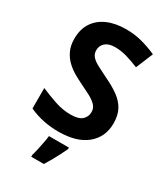

<svg xmlns="http://www.w3.org/2000/svg" viewBox="-227 -826 1004 1149"><g transform="rotate(30 275.5 -251.5)"><path d="M511 -198Q511 -103 442.5 -46.5Q374 10 248 10Q193 10 141.5 -1Q90 -12 46 -33V-174Q97 -152 151.5 -133.5Q206 -115 260 -115Q316 -115 339.5 -136.5Q363 -158 363 -191Q363 -218 344.5 -237Q326 -256 295 -272.5Q264 -289 224 -308Q199 -320 170 -336.5Q141 -353 114.5 -377.5Q88 -402 71 -437Q54 -472 54 -521Q54 -585 83.5 -630.5Q113 -676 167.5 -700Q222 -724 296 -724Q352 -724 402.5 -711Q453 -698 508 -674L459 -556Q410 -576 371 -587Q332 -598 291 -598Q248 -598 225 -578Q202 -558 202 -526Q202 -501 217 -483.5Q232 -466 262 -450Q292 -434 337 -412Q392 -386 430.5 -358Q469 -330 490 -292Q511 -254 511 -198ZM352 71Q342 93 329.5 117.5Q317 142 302.5 168Q288 194 271 221H184V208Q190 188 195.5 162Q201 136 206.5 109Q212 82 214 61H352Z"/></g></svg>

Font: Noto Sans Tangsa
Style: Regular
Weight: 400
Designer: David Williams
Foundry: Google LLC
Version: Version 1.504